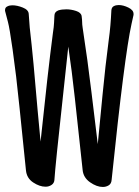

<svg xmlns="http://www.w3.org/2000/svg" viewBox="-25 -726 550 762"><path d="M124 -292 136 -164Q165 -442 185 -595Q189 -621 189.5 -635Q190 -649 191 -664Q191 -679 207 -685Q220 -689 238.5 -689Q257 -689 277 -682.5Q297 -676 299 -662Q301 -648 301 -638.5Q301 -629 303 -616Q323 -486 338 -360L363 -154L382 -350Q393 -465 407 -571Q414 -620 417 -685Q418 -697 426.5 -701.5Q435 -706 446 -706Q464 -706 484.5 -696Q505 -686 505 -671V-667L497 -631Q469 -505 418 -12Q417 3 406.5 9.5Q396 16 383 16Q359 16 332.5 -2.5Q306 -21 303 -51L272 -337Q260 -447 246 -541Q240 -490 226 -355Q194 -63 191 -13V-12Q190 1 179.5 8Q169 15 156 15Q132 15 106.5 -2Q81 -19 78 -50Q47 -357 39 -422.5Q31 -488 25 -530Q13 -615 6.5 -639Q0 -663 -5 -683V-686Q-5 -697 5 -701Q13 -705 24 -705Q43 -705 65.5 -696Q88 -687 89 -671Q92 -626 93 -617Q108 -486 124 -292Z"/></svg>

Font: Moon Stars Kai HW
Style: Bold
Weight: 700
Designer: GuiWonder
Version: Version 1.101